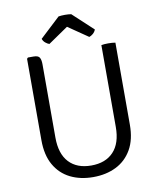

<svg xmlns="http://www.w3.org/2000/svg" viewBox="-95 -952 857 1038"><g transform="rotate(-10 333.0 -433.0)"><path d="M576 -233Q576 -151.5 544.8 -97Q513.5 -42.5 458.5 -15.2Q403.5 12 332.5 12Q262 12 207.2 -15.2Q152.5 -42.5 121.5 -97Q90.5 -151.5 90.5 -233V-680L96.5 -686H127.5Q152.5 -686 160 -673.5Q167.5 -661 167.5 -636.5V-234Q167.5 -144.5 211 -98Q254.5 -51.5 333 -51.5Q411.5 -51.5 455.2 -98Q499 -144.5 499 -234V-683Q513.5 -686 536.5 -686Q560 -686 576 -683ZM367.5 -876 479 -772.5Q474 -759 463.2 -750Q452.5 -741 442.5 -738L333 -813L223.5 -738Q213.5 -741 202.5 -750Q191.5 -759 187 -772.5L298 -876Q314 -878.5 333 -878.5Q352 -878.5 367.5 -876Z"/></g></svg>

Font: Signika SC Light
Style: Regular
Weight: 300
Designer: Anna Giedryś
Foundry: Anna Giedryś
Version: Version 2.000; ttfautohint (v1.8.3) -l 8 -r 50 -G 200 -x 9 -